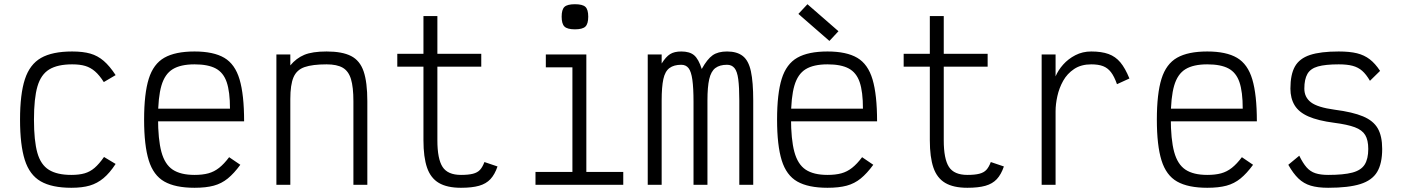

<svg xmlns="http://www.w3.org/2000/svg" viewBox="-20 -876 6640 910"><path d="M318 14Q226 14 173 -16.5Q120 -47 97.5 -118Q75 -189 75 -309Q75 -430 98 -500.5Q121 -571 174.5 -601.5Q228 -632 322 -632Q373 -632 408 -622Q443 -612 471.5 -587.5Q500 -563 528 -520L472 -487Q451 -520 430 -538Q409 -556 384 -563.5Q359 -571 322 -571Q253 -571 213.5 -547Q174 -523 157.5 -466.5Q141 -410 141 -309Q141 -209 157 -152Q173 -95 212 -71Q251 -47 318 -47Q355 -47 381 -54.5Q407 -62 428.5 -80.5Q450 -99 473 -132L528 -99Q500 -56 470.5 -31.5Q441 -7 405.5 3.5Q370 14 318 14Z M902 14Q811 14 759 -15.5Q707 -45 685 -116Q663 -187 663 -309Q663 -432 685 -502.5Q707 -573 759 -602.5Q811 -632 902 -632Q992 -632 1043 -602Q1094 -572 1115.5 -499.5Q1137 -427 1137 -301H692V-361H1070Q1070 -441 1054.5 -486.5Q1039 -532 1002.5 -551.5Q966 -571 902 -571Q836 -571 798.5 -548Q761 -525 745 -470Q729 -415 729 -318Q729 -215 745 -156Q761 -97 798.5 -72Q836 -47 902 -47Q940 -47 967.5 -54.5Q995 -62 1018.5 -80.5Q1042 -99 1066 -131L1119 -95Q1089 -54 1059.5 -30Q1030 -6 993 4Q956 14 902 14Z M1290 0V-618H1356V-566Q1384 -600 1422 -616Q1460 -632 1528 -632Q1602 -632 1644 -610.5Q1686 -589 1703.5 -537.5Q1721 -486 1721 -396V0H1655V-396Q1655 -463 1643.5 -501Q1632 -539 1604.5 -555Q1577 -571 1528 -571Q1461 -571 1423.5 -558Q1386 -545 1371 -509.5Q1356 -474 1356 -407V0Z M2165 14Q2099 14 2060 -9Q2021 -32 2004 -81.5Q1987 -131 1987 -211V-560H1863V-621H1987V-800H2053V-621H2261V-560H2053V-211Q2053 -123 2077.5 -85Q2102 -47 2165 -47Q2200 -47 2221.5 -52.5Q2243 -58 2255 -71Q2267 -84 2276 -108L2338 -87Q2325 -49 2304.5 -27Q2284 -5 2250.5 4.5Q2217 14 2165 14Z M2693 0V-599L2734 -557H2567V-618H2759V0ZM2518 0V-61H2934V0ZM2705 -737Q2669 -737 2655.5 -750Q2642 -763 2642 -797Q2642 -831 2655.5 -843.5Q2669 -856 2705 -856Q2741 -856 2754.5 -843.5Q2768 -831 2768 -797Q2768 -763 2754.5 -750Q2741 -737 2705 -737Z M3050 0V-618H3116V-575Q3136 -607 3156 -619.5Q3176 -632 3209 -632Q3249 -632 3270 -614Q3291 -596 3306 -549Q3332 -596 3357.5 -614Q3383 -632 3426 -632Q3473 -632 3500.5 -610.5Q3528 -589 3539 -538Q3550 -487 3550 -399V0H3484V-399Q3484 -463 3479 -500.5Q3474 -538 3461 -553.5Q3448 -569 3426 -569Q3391 -569 3370.5 -553.5Q3350 -538 3341.5 -501Q3333 -464 3333 -400V0H3267V-393Q3267 -459 3261.5 -498Q3256 -537 3243.5 -553Q3231 -569 3209 -569Q3174 -569 3153 -553.5Q3132 -538 3124 -501Q3116 -464 3116 -400V0Z M3902 14Q3811 14 3759 -15.5Q3707 -45 3685 -116Q3663 -187 3663 -309Q3663 -432 3685 -502.5Q3707 -573 3759 -602.5Q3811 -632 3902 -632Q3992 -632 4043 -602Q4094 -572 4115.5 -499.5Q4137 -427 4137 -301H3692V-361H4070Q4070 -441 4054.5 -486.5Q4039 -532 4002.5 -551.5Q3966 -571 3902 -571Q3836 -571 3798.5 -548Q3761 -525 3745 -470Q3729 -415 3729 -318Q3729 -215 3745 -156Q3761 -97 3798.5 -72Q3836 -47 3902 -47Q3940 -47 3967.5 -54.5Q3995 -62 4018.5 -80.5Q4042 -99 4066 -131L4119 -95Q4089 -54 4059.5 -30Q4030 -6 3993 4Q3956 14 3902 14ZM3911 -682 3764 -810 3807 -856 3954 -728Z M4565 14Q4499 14 4460 -9Q4421 -32 4404 -81.5Q4387 -131 4387 -211V-560H4263V-621H4387V-800H4453V-621H4661V-560H4453V-211Q4453 -123 4477.5 -85Q4502 -47 4565 -47Q4600 -47 4621.5 -52.5Q4643 -58 4655 -71Q4667 -84 4676 -108L4738 -87Q4725 -49 4704.5 -27Q4684 -5 4650.5 4.5Q4617 14 4565 14Z M4917 0V-618H4983V-514Q4995 -543 5019 -570Q5043 -597 5077 -614.5Q5111 -632 5152 -632Q5201 -632 5234 -620Q5267 -608 5290 -580.5Q5313 -553 5333 -504L5274 -477Q5261 -514 5245.5 -534Q5230 -554 5208 -562.5Q5186 -571 5152 -571Q5104 -571 5071 -549Q5038 -527 5019 -493Q5000 -459 4991.5 -420.5Q4983 -382 4983 -349V0Z M5702 14Q5611 14 5559 -15.5Q5507 -45 5485 -116Q5463 -187 5463 -309Q5463 -432 5485 -502.5Q5507 -573 5559 -602.5Q5611 -632 5702 -632Q5792 -632 5843 -602Q5894 -572 5915.5 -499.5Q5937 -427 5937 -301H5492V-361H5870Q5870 -441 5854.5 -486.5Q5839 -532 5802.5 -551.5Q5766 -571 5702 -571Q5636 -571 5598.5 -548Q5561 -525 5545 -470Q5529 -415 5529 -318Q5529 -215 5545 -156Q5561 -97 5598.5 -72Q5636 -47 5702 -47Q5740 -47 5767.5 -54.5Q5795 -62 5818.5 -80.5Q5842 -99 5866 -131L5919 -95Q5889 -54 5859.5 -30Q5830 -6 5793 4Q5756 14 5702 14Z M6275 14Q6226 14 6192.5 4Q6159 -6 6134 -30Q6109 -54 6086 -95L6138 -138Q6155 -103 6172.5 -83Q6190 -63 6214.5 -55Q6239 -47 6275 -47Q6348 -47 6389.5 -58Q6431 -69 6448 -96Q6465 -123 6465 -170Q6465 -212 6450.5 -236Q6436 -260 6401 -273Q6366 -286 6304 -294Q6227 -304 6181.5 -324Q6136 -344 6116 -377Q6096 -410 6096 -456Q6096 -523 6117.5 -561Q6139 -599 6189 -615.5Q6239 -632 6325 -632Q6377 -632 6411.5 -623.5Q6446 -615 6472 -595Q6498 -575 6521 -540L6473 -493Q6455 -524 6436 -540.5Q6417 -557 6391 -564Q6365 -571 6325 -571Q6262 -571 6226.5 -561Q6191 -551 6176.5 -525.5Q6162 -500 6162 -456Q6162 -415 6193.5 -391Q6225 -367 6306 -356Q6391 -345 6440 -324.5Q6489 -304 6510 -267.5Q6531 -231 6531 -170Q6531 -101 6507 -61Q6483 -21 6427 -3.5Q6371 14 6275 14Z"/></svg>

Font: Victor Mono Light
Style: Regular
Weight: 300
Monospace: yes
Designer: Rune Bjørnerås
Version: Version 1.561;gftools[0.9.30]